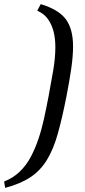

<svg xmlns="http://www.w3.org/2000/svg" viewBox="-89 -732 412 933"><path d="M-64 181 -69 150Q-25 133 7 102Q39 71 60.5 30.5Q82 -10 98 -57.5Q114 -105 125.5 -158Q137 -211 147 -264Q159 -327 169.5 -389Q180 -451 180 -503Q180 -544 171.5 -578Q163 -612 144.5 -638.5Q126 -665 92 -680L109 -712Q195 -686 230.5 -639Q266 -592 266 -506Q266 -460 257.5 -400.5Q249 -341 234 -264Q213 -157 191.5 -81Q170 -5 138.5 46Q107 97 59 129Q11 161 -64 181Z"/></svg>

Font: Manuale Medium
Style: Italic
Weight: 500
Italic angle: -11°
Version: Version 1.002